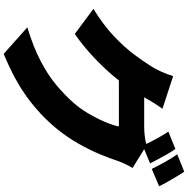

<svg xmlns="http://www.w3.org/2000/svg" viewBox="-9 -909 1018 1040"><g transform="rotate(90 500.0 -389.0)"><path d="M787 -830Q800 -812 814.5 -786.5Q829 -761 842.5 -736Q856 -711 865 -693L788 -661L890 -598Q880 -582 869.5 -560.5Q859 -539 851 -516Q838 -475 815 -420Q792 -365 758 -305Q724 -245 678 -188Q605 -99 509 -28.5Q413 42 272 100L128 -28Q236 -61 310.5 -100Q385 -139 438 -183Q491 -227 533 -274Q565 -309 592.5 -355Q620 -401 639.5 -446.5Q659 -492 665 -524H416Q363 -457 298 -395Q233 -333 164 -285L28 -386Q117 -441 176 -497Q235 -553 274 -605Q313 -657 339 -699Q353 -720 368.5 -754.5Q384 -789 392 -818L569 -760Q552 -736 535 -708.5Q518 -681 507 -661H668Q691 -661 716 -664Q741 -667 760 -672Q746 -701 728 -734Q710 -767 693 -792ZM910 -878Q923 -859 938 -833.5Q953 -808 967 -783.5Q981 -759 989 -742L895 -702Q880 -733 858 -772.5Q836 -812 816 -840Z"/></g></svg>

Font: Source Han Sans CN Heavy
Style: Regular
Weight: 900
Designer: Ryoko NISHIZUKA 西塚涼子 (kana, bopomofo & ideographs); Paul D. Hunt (Latin, Greek & Cyrillic); Sandoll Communications 산돌커뮤니
Foundry: Adobe
Version: Version 2.000;hotconv 1.0.107;makeotfexe 2.5.65593